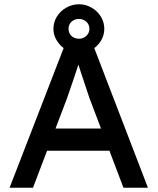

<svg xmlns="http://www.w3.org/2000/svg" viewBox="-20 -882 740 902"><path d="M231 -746Q231 -778 247.5 -804.5Q264 -831 292 -846.5Q320 -862 351 -862Q382 -862 409.5 -846.5Q437 -831 453.5 -804.5Q470 -778 470 -746Q470 -716 453.5 -689.5Q437 -663 409.5 -647Q382 -631 351 -631Q320 -631 292.5 -647Q265 -663 248 -689.5Q231 -716 231 -746ZM400 -746Q400 -767 385.5 -780Q371 -793 351 -793Q330 -793 316 -780Q302 -767 302 -746Q302 -726 316 -713Q330 -700 351 -700Q371 -700 385.5 -713.5Q400 -727 400 -746ZM326 -511 294 -418 135 0H25L296 -700H406L675 0H560L400 -422Q386 -462 364 -530Q357 -551 350.5 -571.5Q344 -592 337 -612L360 -613Q351 -588 326 -511ZM218 -278H503L520 -174H175Z"/></svg>

Font: Lexend
Style: Regular
Weight: 400
Designer: Thomas Jockin
Foundry: Lexend
Version: Version 1.000